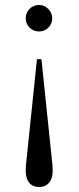

<svg xmlns="http://www.w3.org/2000/svg" viewBox="-20 -502 315 769"><path d="M189 -429Q189 -407 174 -391.5Q159 -376 136 -376Q114 -376 98.5 -391.5Q83 -407 83 -429Q83 -451 98.5 -466.5Q114 -482 136 -482Q158 -482 173.5 -466Q189 -450 189 -429ZM146 -265 189 149Q189 152 190 157Q191 176 191 183Q191 213 176.5 230Q162 247 137 247Q111 247 97 230Q83 213 83 183Q83 172 83.5 164Q84 156 85 149L128 -265Z"/></svg>

Font: Augsburger Schrift CAT
Style: Regular
Weight: 400
Designer: Peter Wiegel nach Roos&Junge Offenbach
Foundry: CAT-Fonts, Peter Wiegel
Version: Version 1.000